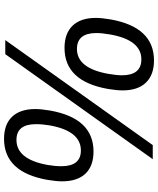

<svg xmlns="http://www.w3.org/2000/svg" viewBox="62 -820 764 927"><g transform="rotate(90 443.5 -356.0)"><path d="M216 -346Q309 -346 336 -497Q343 -538 343 -563Q343 -657 266 -657Q173 -657 146 -507Q139 -466 139 -440Q139 -346 216 -346ZM211 -286Q141 -286 103.5 -325Q66 -364 66 -437Q66 -465 73 -507Q110 -718 271 -718Q341 -718 378.5 -679Q416 -640 416 -566Q416 -539 409 -496Q372 -286 211 -286ZM241 0H173L680 -712H748ZM655 -54Q749 -54 776 -205Q782 -240 782 -271Q782 -365 706 -365Q612 -365 585 -215Q579 -180 579 -148Q579 -54 655 -54ZM650 6Q580 6 543 -33Q506 -72 506 -145Q506 -173 513 -215Q550 -426 711 -426Q781 -426 818 -387Q855 -348 855 -274Q855 -247 848 -204Q811 6 650 6Z"/></g></svg>

Font: Creato Display Medium
Style: Italic
Weight: 500
Italic angle: -10°
Version: Version 1.000